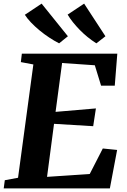

<svg xmlns="http://www.w3.org/2000/svg" viewBox="-30 -1039 698 1059"><path d="M-9.5 0 -3.5 -45 69.5 -58.5 154 -683.5 85 -696.5 90.5 -743H617L603 -566.5H527.5L493 -679L312.5 -691.5L276.5 -422L499 -441L484 -343L268 -356L229.5 -63.5L465 -79.5L537 -220L616 -212L576 0ZM551.5 -839 501.5 -800Q476 -816 453 -834.8Q430 -853.5 409.8 -874.2Q389.5 -895 372.5 -916.2Q355.5 -937.5 343 -958.5L434 -1019ZM344.5 -839 296 -800Q269.5 -813.5 241.8 -831.8Q214 -850 188 -871.5Q162 -893 141 -915Q120 -937 107 -957.5L199.5 -1019Z"/></svg>

Font: Merriweather 36pt ExtraBold
Style: Italic
Weight: 800
Italic angle: -7.8°
Version: Version 2.101